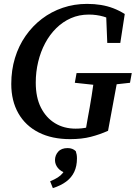

<svg xmlns="http://www.w3.org/2000/svg" viewBox="-20 -700 703 988"><path d="M38 -268Q38 -339 57 -401.5Q76 -464 111.5 -515Q147 -566 195.5 -603Q244 -640 303 -660Q362 -680 428 -680Q466 -680 499.5 -674.5Q533 -669 563 -657.5Q593 -646 622 -628L599 -479H532L526 -628L579 -582Q550 -604 513.5 -614.5Q477 -625 437 -625Q387 -625 345 -606.5Q303 -588 269.5 -555Q236 -522 212.5 -478Q189 -434 176.5 -382Q164 -330 164 -275Q164 -199 190.5 -146.5Q217 -94 263 -66Q309 -38 369 -38Q401 -38 428 -44Q455 -50 486 -62L419 -20L431 -89Q442 -147 451.5 -206.5Q461 -266 469 -324H591L536 -27Q494 -8 447.5 4Q401 16 341 16Q247 16 179 -18.5Q111 -53 74.5 -117Q38 -181 38 -268ZM365 -274 374 -324H658L649 -274L532 -261H486ZM376 115Q376 155 362 184.5Q348 214 320.5 234.5Q293 255 252 268L238 233Q262 223 277.5 213Q293 203 302.5 191Q312 179 320 163L325 193Q293 183 278 164.5Q263 146 263 124Q263 99 279.5 80.5Q296 62 328 62Q341 62 351.5 66Q362 70 370 78Q373 87 374.5 95.5Q376 104 376 115Z"/></svg>

Font: Source Serif 4 18pt SemiBold
Style: Italic
Weight: 600
Italic angle: -12°
Designer: Frank Grießhammer
Foundry: Adobe Systems Incorporated
Version: Version 4.004;hotconv 1.0.116;makeotfexe 2.5.65601